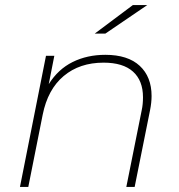

<svg xmlns="http://www.w3.org/2000/svg" viewBox="-20 -740 710 760"><path d="M580 -360Q580 -334 574 -304L513 0H480L541 -304Q546 -327 546 -355Q546 -421 506.5 -456.5Q467 -492 390 -492Q295 -492 232 -439Q169 -386 149 -286L92 0H59L162 -519H195L173 -407Q210 -466 267.5 -494.5Q325 -523 397 -523Q486 -523 533 -479.5Q580 -436 580 -360ZM506 -720H563L397 -607H355Z"/></svg>

Font: Montserrat Alternates ExLight
Style: Italic
Weight: 275
Italic angle: -11.3°
Designer: Julieta Ulanovsky
Foundry: Julieta Ulanovsky
Version: Version 7.200